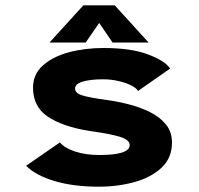

<svg xmlns="http://www.w3.org/2000/svg" viewBox="-20 -693 750 724"><path d="M352 11Q257.5 11 186 -10.2Q114.5 -31.5 78.5 -68L206 -156Q223 -135 262.8 -121.8Q302.5 -108.5 354.5 -108.5Q469 -108.5 469 -146Q469 -165 435 -176.2Q401 -187.5 315.5 -199.5Q215 -216 159.8 -253.5Q104.5 -291 104.5 -362Q104.5 -413 141.8 -446.2Q179 -479.5 239.5 -495.8Q300 -512 370.5 -512Q475.5 -512 539.8 -487.2Q604 -462.5 621.5 -434.5L500.5 -350Q494.5 -361 474.5 -371Q454.5 -381 426.5 -387.5Q398.5 -394 369 -394Q320.5 -394 291.8 -385.2Q263 -376.5 263 -359.5Q263 -342 289.5 -333.5Q316 -325 385.5 -315.5Q425.5 -310 467.8 -299Q510 -288 546.5 -269.8Q583 -251.5 605.8 -223.5Q628.5 -195.5 628.5 -155Q628.5 -98 589.8 -61.2Q551 -24.5 488 -6.8Q425 11 352 11ZM540.5 -532.5H404.5L354 -606.5L303 -532.5H166.5L294.5 -673H412.5Z"/></svg>

Font: League Mono
Style: Bold
Weight: 700
Width: 6
Designer: Tyler Finck
Foundry: The League of Moveable Type / Tyler Finck
Version: Version 2.300;RELEASE